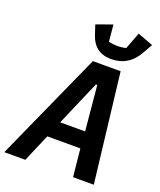

<svg xmlns="http://www.w3.org/2000/svg" viewBox="-198 -1053 967 1157"><g transform="rotate(20 285.5 -474.0)"><path d="M545 0 463 -698H285L-29 0H106L182 -178H394L412 0ZM386 -284H226L350 -572H359ZM384 -747C456 -747 515 -780 555 -854L587 -911L488 -948L447 -841C434 -837 410 -834 391 -834C376 -834 349 -837 336 -841L326 -948L223 -911L240 -859C263 -783 309 -747 384 -747Z"/></g></svg>

Font: IBM Plex Mono SmBld
Style: Italic
Weight: 600
Italic angle: -9.5°
Monospace: yes
Designer: Mike Abbink, Paul van der Laan, Pieter van Rosmalen
Foundry: Bold Monday
Version: Version 2.004